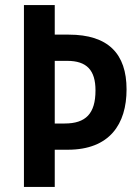

<svg xmlns="http://www.w3.org/2000/svg" viewBox="-20 -734 546 754"><path d="M477 -383C477 -523 405 -598 250 -598H195V-714H74V0H195V-146H246C411 -146 477 -247 477 -383ZM234 -249H195V-495H244C321 -495 355 -458 355 -379C355 -288 317 -249 234 -249Z"/></svg>

Font: Noto Sans Lao UI Cond SemBd
Style: Regular
Weight: 600
Width: 3
Designer: Monotype Design Team
Foundry: Monotype Imaging Inc.
Version: Version 2.000